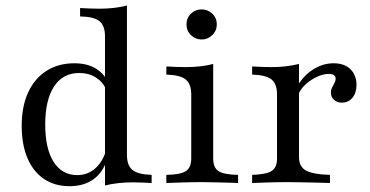

<svg xmlns="http://www.w3.org/2000/svg" viewBox="-20 -652 1319 684"><path d="M354 8.9V-522.6Q354 -560.5 334.3 -576.6Q314.5 -592.7 265.3 -593.5V-623.4Q281.5 -622.6 298.4 -621.8Q315.3 -621 333.1 -621Q360.5 -621 385.5 -623.8Q410.5 -626.6 432.3 -632.3V-100Q432.3 -62.9 451.6 -46.8Q471 -30.6 520.2 -29V0Q504.8 -0.8 487.9 -1.6Q471 -2.4 453.2 -2.4Q426.6 -2.4 401.2 0.4Q375.8 3.2 354 8.9ZM227.4 11.3Q175 11.3 136.7 -14.5Q98.4 -40.3 77.8 -88.7Q57.3 -137.1 57.3 -204Q57.3 -272.6 80.2 -322.6Q103.2 -372.6 145.6 -399.6Q187.9 -426.6 245.2 -426.6Q291.9 -426.6 323.4 -406.5Q354.8 -386.3 363.7 -357.3L358.1 -332.3Q348.4 -358.1 323 -375Q297.6 -391.9 262.1 -391.9Q204 -391.9 172.6 -344Q141.1 -296 141.1 -208.1Q141.1 -122.6 171 -75.4Q200.8 -28.2 255.6 -28.2Q293.5 -28.2 321 -53.6Q348.4 -79 360.5 -124.2L364.5 -97.6Q353.2 -45.2 317.7 -16.9Q282.3 11.3 227.4 11.3Z M572.6 0V-29Q622.6 -29.8 641.9 -42.3Q661.3 -54.8 661.3 -87.1V-315.3Q661.3 -352.4 641.9 -368.5Q622.6 -384.7 572.6 -386.3V-415.3Q588.7 -414.5 605.6 -413.7Q622.6 -412.9 640.3 -412.9Q668.5 -412.9 693.5 -415.7Q718.5 -418.5 739.5 -424.2V-87.1Q739.5 -54 759.3 -41.9Q779 -29.8 828.2 -29V0Q816.1 -0.8 795.2 -1.2Q774.2 -1.6 749.6 -2.4Q725 -3.2 700.8 -3.2Q664.5 -3.2 627.8 -2Q591.1 -0.8 572.6 0ZM698.4 -511.3Q676.6 -511.3 660.5 -526.6Q644.4 -541.9 644.4 -565.3Q644.4 -587.9 660.1 -603.2Q675.8 -618.5 698.4 -618.5Q720.2 -618.5 736.3 -603.2Q752.4 -587.9 752.4 -565.3Q752.4 -542.7 736.3 -527Q720.2 -511.3 698.4 -511.3Z M878.2 0V-29Q929 -30.6 948 -43.1Q966.9 -55.6 966.9 -87.1V-315.3Q966.9 -353.2 947.2 -369Q927.4 -384.7 878.2 -386.3V-415.3Q895.2 -414.5 911.7 -413.7Q928.2 -412.9 946.8 -412.9Q1000 -412.9 1045.2 -424.2V-91.9Q1045.2 -58.1 1070.2 -44.4Q1095.2 -30.6 1155.6 -29V0Q1141.1 -0.8 1116.5 -1.2Q1091.9 -1.6 1063.3 -2.4Q1034.7 -3.2 1007.3 -3.2Q968.5 -3.2 932.7 -2Q896.8 -0.8 878.2 0ZM1197.6 -286.3Q1180.6 -286.3 1169.8 -296.4Q1158.9 -306.5 1158.9 -321.8Q1158.9 -332.3 1163.3 -340.7Q1167.7 -349.2 1171.8 -356.9Q1175.8 -364.5 1175.8 -371.8Q1175.8 -388.7 1150.8 -388.7Q1131.5 -388.7 1109.7 -378.6Q1087.9 -368.5 1069.8 -352.4Q1051.6 -336.3 1042.7 -315.3L1040.3 -346.8Q1062.9 -384.7 1097.2 -405.6Q1131.5 -426.6 1168.5 -426.6Q1206.5 -426.6 1228.2 -405.6Q1250 -384.7 1250 -349.2Q1250 -321 1235.5 -303.6Q1221 -286.3 1197.6 -286.3Z"/></svg>

Font: Playfair
Style: Regular
Weight: 400
Designer: Claus Eggers Sørensen
Foundry: Claus Eggers Sørensen
Version: Version 2.001;gftools[0.9.30]